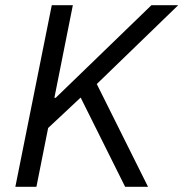

<svg xmlns="http://www.w3.org/2000/svg" viewBox="-20 -718 705 738"><path d="M461 0H549L352 -395L665 -698H562L313 -457L194 -342H189L260 -698H179L39 0H120L165 -226L290 -343Z"/></svg>

Font: LVC Sans
Style: Italic
Weight: 400
Italic angle: -11.31°
Designer: Mike Abbink, Paul van der Laan, Pieter van Rosmalen
Foundry: Bold Monday
Version: Version 3.0